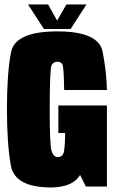

<svg xmlns="http://www.w3.org/2000/svg" viewBox="-20 -820 508 844"><path d="M205.5 4Q300.5 3 332 -51L357.5 0H450V-356.5H236.5V-235.5H267L266.5 -234.5Q265.5 -160.5 258.5 -145Q251.5 -129.5 235 -129.5Q214.5 -129.5 206.5 -157.5Q198.5 -185.5 198.5 -327Q198.5 -517 206.5 -532.8Q214.5 -548.5 231.5 -548.5Q249 -548.5 254.8 -535.8Q260.5 -523 262 -424.5H450Q448.5 -502.5 431.2 -592.2Q414 -682 231.5 -682Q46 -682 28.2 -589.5Q10.5 -497 10.5 -340Q10.5 -188 27.8 -92Q45 4 205.5 4ZM173 -692.5H290.5L360 -800.5H272L231 -729.5L191.5 -800.5H103Z"/></svg>

Font: Anybody ExtraCondensed Black
Style: Regular
Weight: 900
Width: 2
Version: Version 1.113;gftools[0.9.25]